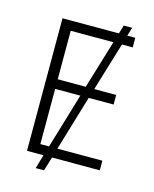

<svg xmlns="http://www.w3.org/2000/svg" viewBox="-123 -842 799 999"><g transform="rotate(15 276.5 -342.5)"><path d="M293.9 -349.1 205.1 -51.8H158.2V-349.1ZM388.2 -662.1 309.1 -400.9H158.2V-662.1ZM250 -51.8 338.9 -349.1H473.1V-400.9H355L434.1 -662.1H492.2V-713.9H449.2L462.9 -759.8H418L403.8 -713.9H100.1V0H189L167 75.2H211.9L234.9 0H492.2V-51.8Z"/></g></svg>

Font: Noto Reveo Sans
Style: Regular
Weight: 300
Designer: Monotype Design Team
Foundry: Monotype Imaging Inc.
Version: Version 2.007